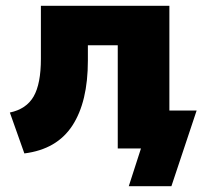

<svg xmlns="http://www.w3.org/2000/svg" viewBox="-20 -512 700 662"><path d="M64 17 14 -124Q71 -136 96 -179.5Q121 -223 121 -309V-492H564V-131H658L571 130H424L466 0H386V-356H283V-303Q283 -161 229.5 -79Q176 3 64 17Z"/></svg>

Font: Nunito Sans Black
Style: Regular
Weight: 900
Designer: Vernon Adams
Foundry: Vernon Adams
Version: Version 3.006; ttfautohint (v1.8.3)